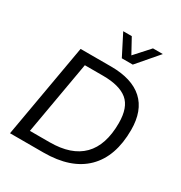

<svg xmlns="http://www.w3.org/2000/svg" viewBox="-203 -1039 1117 1184"><g transform="rotate(30 355.0 -447.0)"><path d="M40 0 157 -668H374Q523 -668 600 -598Q677 -528 677 -391Q677 -201 575 -100.5Q473 0 278 0ZM139 -74H279Q434 -74 512 -153Q590 -232 590 -389Q590 -501 533.5 -547.5Q477 -594 360 -594H230ZM406 -745 330 -894H391L448 -790L542 -894H612L484 -745Z"/></g></svg>

Font: Gantari
Style: Italic
Weight: 400
Italic angle: -10°
Designer: Anugrah Pasau
Foundry: Lafontype
Version: Version 1.000; ttfautohint (v1.8.3)